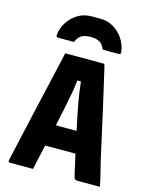

<svg xmlns="http://www.w3.org/2000/svg" viewBox="-137 -1034 874 1120"><g transform="rotate(15 300.0 -474.0)"><path d="M213 -777H120Q110 -777 107.5 -780.5Q105 -784 106 -796Q111 -835 133.5 -869.5Q156 -904 192 -926Q228 -948 273 -948H327Q372 -948 408 -926Q444 -904 466.5 -869.5Q489 -835 494 -796Q496 -784 493 -780.5Q490 -777 480 -777H387Q375 -807 354.5 -819Q334 -831 300 -831Q266 -831 245.5 -819Q225 -807 213 -777ZM174 0H33Q30 0 27 -3Q24 -6 25 -13Q30 -34 41.5 -85.5Q53 -137 68.5 -205.5Q84 -274 101 -349.5Q118 -425 134.5 -495Q151 -565 163 -619.5Q175 -674 181 -700H409Q419 -700 421 -689Q446 -583 476.5 -447.5Q507 -312 542 -153Q551 -116 560.5 -78Q570 -40 578 0H441Q432 0 426.5 -5Q421 -10 416 -35Q409 -66 402.5 -95Q396 -124 390 -150H207Q200 -117 191.5 -79.5Q183 -42 174 0ZM290 -565Q286 -527 279 -486.5Q272 -446 261.5 -396Q251 -346 237 -280H362Q341 -377 329.5 -441.5Q318 -506 312 -565Z"/></g></svg>

Font: Recursive Mn Lnr St XBd
Style: Regular
Weight: 800
Monospace: yes
Version: Version 1.079;hotconv 1.0.112;makeotfexe 2.5.65598; ttfautoh